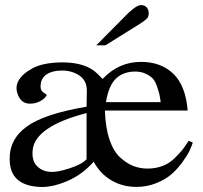

<svg xmlns="http://www.w3.org/2000/svg" viewBox="-20 -724 797 754"><path d="M737 -164Q733 -151 725 -133.5Q717 -116 698 -89.5Q679 -63 656 -42Q633 -21 595.5 -5.5Q558 10 516 10Q461 10 417 -16Q373 -42 348 -89Q302 -37 242 -12Q182 13 135 10Q19 4 18 -97Q16 -177 85 -227Q154 -277 320 -305L321 -366Q322 -406 293 -426.5Q264 -447 223 -447Q186 -447 164 -432.5Q142 -418 140 -393Q138 -379 142 -371Q146 -363 154.5 -358Q163 -353 164 -351Q157 -337 137.5 -326.5Q118 -316 95 -317Q65 -318 51.5 -349Q38 -380 52 -406Q67 -434 108 -456Q149 -478 221 -479Q317 -480 363 -434L383 -414Q446 -481 534 -481Q612 -481 660.5 -434.5Q709 -388 717 -290H392Q394 -223 410 -176Q426 -129 452 -105.5Q478 -82 504 -72Q530 -62 559 -62Q592 -62 619 -72.5Q646 -83 667 -104Q688 -125 697 -136.5Q706 -148 721 -171ZM611 -323Q608 -345 605.5 -355.5Q603 -366 596 -386Q589 -406 579.5 -416Q570 -426 552 -434.5Q534 -443 511 -443Q465 -443 436 -416Q407 -389 396 -323ZM320 -280Q116 -227 108 -133V-131Q105 -92 125.5 -71.5Q146 -51 178 -49Q204 -47 253.5 -63Q303 -79 320 -99ZM564 -672Q564 -664 561.5 -658Q559 -652 550.5 -645.5Q542 -639 540.5 -638Q539 -637 527 -629L394 -546H358L485 -674Q517 -704 534 -704Q548 -704 556 -695Q564 -686 564 -672Z"/></svg>

Font: GFS Artemisia
Style: Regular
Weight: 400
Designer: Takis Katsoulidis and George D. Matthiopoulos
Foundry: Takis Katsoulidis and George D. Matthiopoulos
Version: Version 1.0